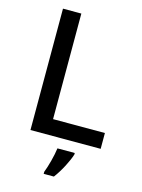

<svg xmlns="http://www.w3.org/2000/svg" viewBox="-136 -792 809 1091"><g transform="rotate(15 268.0 -246.5)"><path d="M95 0H508V-93H203V-714H95ZM372 70V61H270C265 104 246 174 232 209V221H292C327 175 360 109 372 70Z"/></g></svg>

Font: Noto Sans Bassa Vah Medium
Style: Regular
Weight: 500
Designer: Monotype Design Team
Foundry: Monotype Imaging Inc.
Version: Version 2.002